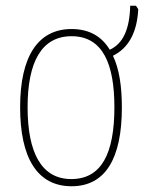

<svg xmlns="http://www.w3.org/2000/svg" viewBox="-20 -638 501 668"><path d="M404 -264C404 -337 395 -398 373 -444C430 -472 457 -529 461 -606L453 -618H433C431 -536 408 -486 362 -465C334 -511 291 -537 229 -537C111 -537 50 -440 50 -265C50 -88 110 10 229 10C347 10 404 -87 404 -264ZM76 -265C76 -423 125 -512 229 -512C339 -512 378 -413 378 -265C378 -102 332 -15 228 -15C124 -15 76 -107 76 -265Z"/></svg>

Font: Noto Sans Condensed Thin
Style: Regular
Weight: 100
Width: 3
Designer: Monotype Design Team
Foundry: Monotype Imaging Inc.
Version: Version 2.013